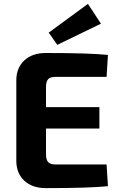

<svg xmlns="http://www.w3.org/2000/svg" viewBox="-20 -966 616 989"><path d="M275 -735 231 -798 433 -946 500 -844ZM529 -119 536 -7Q442 3 216 3Q147 3 106 -34.5Q65 -72 64 -136V-554Q65 -618 106 -655.5Q147 -693 216 -693Q442 -693 536 -683L529 -570H264Q239 -570 228 -558Q217 -546 217 -519V-414H492V-304H217V-171Q217 -143 228 -131Q239 -119 264 -119Z"/></svg>

Font: Exo 2.0
Style: Bold
Weight: 700
Designer: Natanael Gama
Version: Version 1.001;PS 001.001;hotconv 1.0.70;makeotf.lib2.5.58329